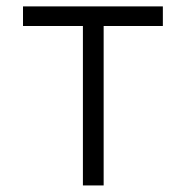

<svg xmlns="http://www.w3.org/2000/svg" viewBox="-20 -565 566 585"><path d="M50.1 -485.8V-545.5H476.2V-485.8H295.8V0H232.6V-485.8Z"/></svg>

Font: DeltaSans Light
Style: Regular
Weight: 300
Designer: Rasmus Andersson
Foundry: rsms
Version: Version 3.012